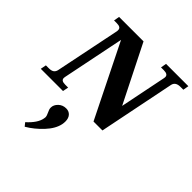

<svg xmlns="http://www.w3.org/2000/svg" viewBox="-315 -881 1460 1460"><g transform="rotate(45 415.5 -151.0)"><path d="M-19 -46H12Q39 -46 53 -55.5Q67 -65 72 -85L180 -614V-625Q180 -654 136 -654H106L114 -700H377L609 -238L685 -614Q686 -618 686 -625Q686 -654 641 -654H611L619 -700H859L851 -654H820Q768 -654 759 -614L635 0H539L248 -587L146 -85Q145 -81 145 -74Q145 -60 155.5 -53Q166 -46 189 -46H220L211 0H-28ZM175 371Q246 307 256 250Q258 240 258 236Q258 220 246 196Q241 186 237.5 176Q234 166 234 155Q234 125 259.5 100.5Q285 76 322 76Q352 76 370 96Q388 116 388 151Q388 166 385 182Q373 241 317.5 300.5Q262 360 197 398Z"/></g></svg>

Font: Taviraj ExtraBold
Style: Italic
Weight: 800
Italic angle: -12°
Designer: Katatrad Team
Foundry: CadsonDemak
Version: Version 1.001